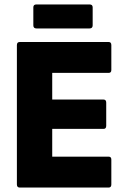

<svg xmlns="http://www.w3.org/2000/svg" viewBox="-20 -844 566 864"><path d="M69 0Q56 0 56 -14V-641Q56 -655 69 -655H469Q481 -655 481 -641V-529Q481 -516 469 -516H215V-396H446Q458 -396 458 -382V-278Q458 -264 446 -264H215V-139H469Q481 -139 481 -126V-14Q481 0 469 0ZM144 -716Q130 -716 130 -730V-811Q130 -824 144 -824H383Q397 -824 397 -811V-730Q397 -716 383 -716Z"/></svg>

Font: Sofia Sans Semi Condensed Black
Style: Regular
Weight: 900
Designer: Botio Nikoltchev, Ani Petrova
Foundry: lettersoup
Version: Version 4.100; ttfautohint (v1.8.4.7-5d5b)